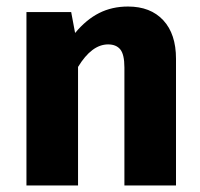

<svg xmlns="http://www.w3.org/2000/svg" viewBox="-20 -568 613 588"><path d="M519 -388V0H361V-361Q361 -401 348.5 -416.5Q336 -432 311 -432Q261 -432 219 -363V0H61V-531H198L210 -467Q244 -508 283.5 -528Q323 -548 372 -548Q441 -548 480 -506Q519 -464 519 -388Z"/></svg>

Font: Statis Sans
Style: Bold
Weight: 700
Designer: bBox Type GmbH
Foundry: bBox Type GmbH
Version: Version 1.000